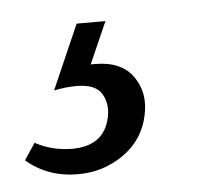

<svg xmlns="http://www.w3.org/2000/svg" viewBox="-103 -34 359 312"><g transform="rotate(-5 77.0 122.0)"><path d="M56 68Q99 68 118 95Q137 122 129 158Q121 197 88 220.5Q55 244 13 244Q-36 244 -71 214L-53 187Q-25 202 7 202Q59 202 69 157Q74 135 64 118Q54 101 23 101Q5 101 -14 105L32 0H79L49 68Z"/></g></svg>

Font: EauTestInfant Medium
Style: Italic
Weight: 500
Italic angle: -12°
Designer: Christian Thalmann (Catharsis Fonts)
Version: Version 0.001;PS 000.001;hotconv 1.0.88;makeotf.lib2.5.64775